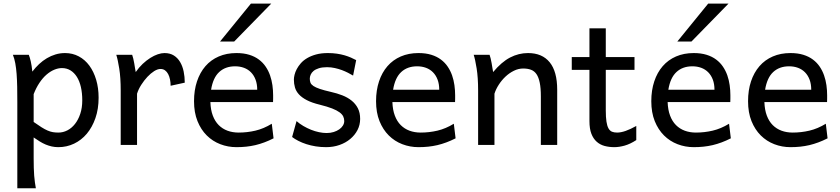

<svg xmlns="http://www.w3.org/2000/svg" viewBox="-20 -801 4642 1061"><path d="M166 -127Q190.9 -109.4 209.2 -97.9Q227.5 -86.4 242.7 -79.8Q257.8 -73.2 271.7 -70.8Q285.6 -68.4 302.7 -68.4Q328.6 -68.4 352.3 -80.6Q376 -92.8 394.3 -116Q412.6 -139.2 423.6 -172.1Q434.6 -205.1 434.6 -246.6Q434.6 -287.1 427 -320.1Q419.4 -353 404.8 -376.2Q390.1 -399.4 369.4 -412.1Q348.6 -424.8 322.3 -424.8Q301.3 -424.8 279.3 -415.5Q257.3 -406.2 236.6 -388.2Q215.8 -370.1 197.8 -343Q179.7 -315.9 166 -280.8ZM139.2 -498Q144.5 -485.4 149.9 -462.2Q155.3 -439 158.7 -405.3Q175.8 -427.7 196 -446.8Q216.3 -465.8 239 -479.2Q261.7 -492.7 286.9 -500.2Q312 -507.8 339.4 -507.8Q380.9 -507.8 415.3 -489.5Q449.7 -471.2 473.9 -438.2Q498 -405.3 511.5 -360.1Q524.9 -314.9 524.9 -261.2Q524.9 -198.7 507.3 -148.2Q489.7 -97.7 459.7 -62Q429.7 -26.4 389.2 -7.1Q348.6 12.2 302.7 12.2Q283.2 12.2 265.9 8.3Q248.5 4.4 232.2 -2.4Q215.8 -9.3 199.7 -19.3Q183.6 -29.3 166 -41.5V73.2Q166 102.5 166.7 126.2Q167.5 149.9 168.9 169.9Q170.4 189.9 172.9 206.8Q175.3 223.6 178.2 239.3H75.7V-236.8Q75.7 -282.2 75 -321Q74.2 -359.9 71.8 -392.3Q69.3 -424.8 64.5 -451.2Q59.6 -477.5 51.3 -498Z M647 0V-300.3Q647 -372.6 638.9 -422.6Q630.9 -472.7 622.6 -498H710.4Q713.4 -490.2 716.3 -477.8Q719.2 -465.3 721.7 -451.7Q724.1 -438 726.1 -424.8L730 -402.8Q747.6 -428.2 768.3 -447.8Q789.1 -467.3 810.3 -480.7Q831.5 -494.1 851.8 -501Q872.1 -507.8 888.7 -507.8Q919.4 -507.8 940.7 -494.4Q961.9 -481 975.3 -458.3Q988.8 -435.5 994.9 -406Q1001 -376.5 1001 -344.2L922.9 -327.1Q922.9 -345.2 919.4 -362.1Q916 -378.9 909.2 -391.8Q902.3 -404.8 891.8 -412.4Q881.3 -419.9 866.7 -419.9Q851.1 -419.9 832 -408Q813 -396 794.7 -376.5Q776.4 -356.9 760.7 -332.5Q745.1 -308.1 737.3 -283.2V0Z M1142.6 -236.8Q1144 -193.8 1156 -162.1Q1168 -130.4 1188.7 -109.6Q1209.5 -88.9 1237.5 -78.6Q1265.6 -68.4 1298.8 -68.4Q1346.2 -68.4 1391.6 -79.1Q1437 -89.8 1481.9 -117.2L1491.7 -36.6Q1465.8 -23.4 1440.9 -14.2Q1416 -4.9 1391.1 1Q1366.2 6.8 1340.6 9.5Q1314.9 12.2 1286.6 12.2Q1239.7 12.2 1197.3 -4.2Q1154.8 -20.5 1122.6 -52.5Q1090.3 -84.5 1071.3 -131.8Q1052.2 -179.2 1052.2 -241.7Q1052.2 -302.2 1068.6 -351.3Q1085 -400.4 1115.2 -435.3Q1145.5 -470.2 1189 -489Q1232.4 -507.8 1286.6 -507.8Q1326.7 -507.8 1357.4 -498.3Q1388.2 -488.8 1410.6 -471.9Q1433.1 -455.1 1448.2 -432.6Q1463.4 -410.2 1472.4 -384.3Q1481.4 -358.4 1485.4 -330.3Q1489.3 -302.2 1489.3 -274.9V-255.9Q1489.3 -243.7 1488.8 -236.8ZM1279.3 -434.6Q1225.6 -434.6 1191.4 -403.1Q1157.2 -371.6 1146.5 -305.2H1401.4Q1401.4 -336.4 1392.3 -360.6Q1383.3 -384.8 1366.9 -401.4Q1350.6 -418 1328.1 -426.3Q1305.7 -434.6 1279.3 -434.6ZM1479 -781.2 1273.9 -571.3H1195.8L1366.7 -781.2Z M1931.2 -383.3Q1918.9 -390.6 1903.3 -398.7Q1887.7 -406.7 1869.4 -413.6Q1851.1 -420.4 1830.3 -425Q1809.6 -429.7 1787.1 -429.7Q1760.3 -429.7 1741.9 -423.8Q1723.6 -418 1712.6 -408.9Q1701.7 -399.9 1696.8 -388.4Q1691.9 -377 1691.9 -366.2Q1691.9 -353.5 1695.8 -343.8Q1699.7 -334 1712.2 -325.7Q1724.6 -317.4 1747.6 -309.6Q1770.5 -301.8 1809.1 -293Q1842.3 -285.6 1871.6 -274.2Q1900.9 -262.7 1922.9 -245.1Q1944.8 -227.5 1957.5 -202.9Q1970.2 -178.2 1970.2 -144Q1970.2 -110.8 1955.6 -82.5Q1940.9 -54.2 1915.5 -33Q1890.1 -11.7 1856 0.2Q1821.8 12.2 1782.2 12.2Q1752.4 12.2 1724.9 7.8Q1697.3 3.4 1673.1 -4.4Q1648.9 -12.2 1628.9 -22.5Q1608.9 -32.7 1594.2 -43.9L1618.7 -131.8Q1635.3 -117.2 1656 -105Q1676.8 -92.8 1698.7 -84Q1720.7 -75.2 1742.9 -70.6Q1765.1 -65.9 1784.7 -65.9Q1806.2 -65.9 1824 -71.5Q1841.8 -77.1 1854.7 -86.2Q1867.7 -95.2 1875 -107.2Q1882.3 -119.1 1882.3 -131.8Q1882.3 -145.5 1876.7 -157.5Q1871.1 -169.4 1856.2 -180.4Q1841.3 -191.4 1815.2 -201.7Q1789.1 -211.9 1748 -222.2Q1703.6 -232.9 1675.5 -247.6Q1647.5 -262.2 1631.6 -279.8Q1615.7 -297.4 1609.9 -317.9Q1604 -338.4 1604 -361.3Q1604 -372.6 1607.7 -387.7Q1611.3 -402.8 1619.9 -419.2Q1628.4 -435.5 1642.3 -451.4Q1656.2 -467.3 1677.2 -479.7Q1698.2 -492.2 1726.6 -500Q1754.9 -507.8 1792 -507.8Q1818.4 -507.8 1841.6 -504.4Q1864.7 -501 1884 -495.4Q1903.3 -489.7 1919.4 -482.7Q1935.5 -475.6 1948.2 -468.8Z M2148.4 -236.8Q2149.9 -193.8 2161.9 -162.1Q2173.8 -130.4 2194.6 -109.6Q2215.3 -88.9 2243.4 -78.6Q2271.5 -68.4 2304.7 -68.4Q2352.1 -68.4 2397.5 -79.1Q2442.9 -89.8 2487.8 -117.2L2497.6 -36.6Q2471.7 -23.4 2446.8 -14.2Q2421.9 -4.9 2397 1Q2372.1 6.8 2346.4 9.5Q2320.8 12.2 2292.5 12.2Q2245.6 12.2 2203.1 -4.2Q2160.6 -20.5 2128.4 -52.5Q2096.2 -84.5 2077.1 -131.8Q2058.1 -179.2 2058.1 -241.7Q2058.1 -302.2 2074.5 -351.3Q2090.8 -400.4 2121.1 -435.3Q2151.4 -470.2 2194.8 -489Q2238.3 -507.8 2292.5 -507.8Q2332.5 -507.8 2363.3 -498.3Q2394 -488.8 2416.5 -471.9Q2439 -455.1 2454.1 -432.6Q2469.2 -410.2 2478.3 -384.3Q2487.3 -358.4 2491.2 -330.3Q2495.1 -302.2 2495.1 -274.9V-255.9Q2495.1 -243.7 2494.6 -236.8ZM2285.2 -434.6Q2231.4 -434.6 2197.3 -403.1Q2163.1 -371.6 2152.3 -305.2H2407.2Q2407.2 -336.4 2398.2 -360.6Q2389.2 -384.8 2372.8 -401.4Q2356.4 -418 2334 -426.3Q2311.5 -434.6 2285.2 -434.6Z M2968.8 0V-268.6Q2968.8 -314.5 2962.6 -344.2Q2956.5 -374 2944.6 -391.4Q2932.6 -408.7 2914.3 -415.5Q2896 -422.4 2871.1 -422.4Q2844.7 -422.4 2819.6 -409.9Q2794.4 -397.5 2773.4 -377.7Q2752.4 -357.9 2736.3 -333Q2720.2 -308.1 2712.4 -283.2V0H2622.1V-300.3Q2622.1 -372.6 2614 -422.6Q2606 -472.7 2597.7 -498H2685.5Q2688.5 -490.2 2691.4 -477.8Q2694.3 -465.3 2696.8 -451.7Q2699.2 -438 2701.2 -424.8L2705.1 -402.8Q2751.5 -458.5 2798.8 -483.2Q2846.2 -507.8 2897.9 -507.8Q2976.1 -507.8 3017.6 -456.8Q3059.1 -405.8 3059.1 -305.2V0Z M3139.6 -485.8H3237.3V-644.5H3327.6V-485.8H3486.3V-415H3327.6V-190.4Q3327.6 -152.8 3331.3 -128.9Q3335 -105 3342.5 -91.6Q3350.1 -78.1 3361.8 -73.2Q3373.5 -68.4 3390.1 -68.4Q3411.1 -68.4 3437.5 -77.6Q3463.9 -86.9 3496.1 -105V-26.9Q3462.4 -4.9 3431.6 3.7Q3400.9 12.2 3375 12.2Q3346.2 12.2 3321.3 5.6Q3296.4 -1 3277.6 -17.6Q3258.8 -34.2 3248 -61.8Q3237.3 -89.4 3237.3 -131.8V-415H3139.6Z M3669.4 -236.8Q3670.9 -193.8 3682.9 -162.1Q3694.8 -130.4 3715.6 -109.6Q3736.3 -88.9 3764.4 -78.6Q3792.5 -68.4 3825.7 -68.4Q3873 -68.4 3918.5 -79.1Q3963.9 -89.8 4008.8 -117.2L4018.6 -36.6Q3992.7 -23.4 3967.8 -14.2Q3942.9 -4.9 3918 1Q3893.1 6.8 3867.4 9.5Q3841.8 12.2 3813.5 12.2Q3766.6 12.2 3724.1 -4.2Q3681.6 -20.5 3649.4 -52.5Q3617.2 -84.5 3598.1 -131.8Q3579.1 -179.2 3579.1 -241.7Q3579.1 -302.2 3595.5 -351.3Q3611.8 -400.4 3642.1 -435.3Q3672.4 -470.2 3715.8 -489Q3759.3 -507.8 3813.5 -507.8Q3853.5 -507.8 3884.3 -498.3Q3915 -488.8 3937.5 -471.9Q3960 -455.1 3975.1 -432.6Q3990.2 -410.2 3999.3 -384.3Q4008.3 -358.4 4012.2 -330.3Q4016.1 -302.2 4016.1 -274.9V-255.9Q4016.1 -243.7 4015.6 -236.8ZM3806.2 -434.6Q3752.4 -434.6 3718.3 -403.1Q3684.1 -371.6 3673.3 -305.2H3928.2Q3928.2 -336.4 3919.2 -360.6Q3910.2 -384.8 3893.8 -401.4Q3877.4 -418 3855 -426.3Q3832.5 -434.6 3806.2 -434.6ZM4005.9 -781.2 3800.8 -571.3H3722.7L3893.6 -781.2Z M4204.1 -236.8Q4205.6 -193.8 4217.5 -162.1Q4229.5 -130.4 4250.2 -109.6Q4271 -88.9 4299.1 -78.6Q4327.1 -68.4 4360.4 -68.4Q4407.7 -68.4 4453.1 -79.1Q4498.5 -89.8 4543.5 -117.2L4553.2 -36.6Q4527.3 -23.4 4502.4 -14.2Q4477.5 -4.9 4452.6 1Q4427.7 6.8 4402.1 9.5Q4376.5 12.2 4348.1 12.2Q4301.3 12.2 4258.8 -4.2Q4216.3 -20.5 4184.1 -52.5Q4151.9 -84.5 4132.8 -131.8Q4113.8 -179.2 4113.8 -241.7Q4113.8 -302.2 4130.1 -351.3Q4146.5 -400.4 4176.8 -435.3Q4207 -470.2 4250.5 -489Q4293.9 -507.8 4348.1 -507.8Q4388.2 -507.8 4418.9 -498.3Q4449.7 -488.8 4472.2 -471.9Q4494.6 -455.1 4509.8 -432.6Q4524.9 -410.2 4533.9 -384.3Q4543 -358.4 4546.9 -330.3Q4550.8 -302.2 4550.8 -274.9V-255.9Q4550.8 -243.7 4550.3 -236.8ZM4340.8 -434.6Q4287.1 -434.6 4252.9 -403.1Q4218.8 -371.6 4208 -305.2H4462.9Q4462.9 -336.4 4453.9 -360.6Q4444.8 -384.8 4428.5 -401.4Q4412.1 -418 4389.6 -426.3Q4367.2 -434.6 4340.8 -434.6Z"/></svg>

Font: Andika APac
Style: Regular
Weight: 400
Designer: Victor Gaultney, Annie Olsen, Julie Remington, Don Collingsworth, Eric Hays, Becca Hirsbrunner
Foundry: SIL International
Version: Version 5.000